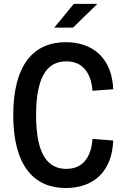

<svg xmlns="http://www.w3.org/2000/svg" viewBox="-20 -960 660 992"><path d="M166.5 -365C166.5 -570 227.5 -643 322.5 -643C404.5 -643 450.5 -587 458 -491L565 -499C559 -654.5 464.5 -742 319.5 -742C155 -742 48.5 -627 48.5 -365C48.5 -103.5 156 11.5 319.5 11.5C465.5 11.5 559 -75.5 565 -234L458 -242C450.5 -143 404.5 -87.5 322.5 -87.5C227.5 -87.5 166.5 -160.5 166.5 -365ZM260.5 -817.5 361.5 -940H483L357.5 -817.5Z"/></svg>

Font: Monaspace Neon Medium
Style: Regular
Weight: 500
Designer: Riley Cran & the Lettermatic Team
Foundry: Lettermatic
Version: Version 1.200 (Monaspace Neon)